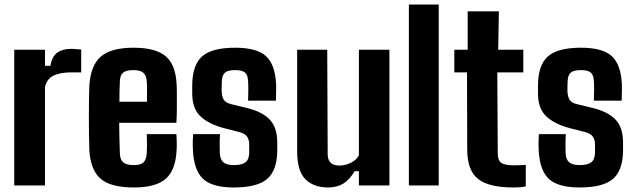

<svg xmlns="http://www.w3.org/2000/svg" viewBox="-20 -820 2817 849"><path d="M43 0V-600H179V-529H203Q210 -571 233.5 -587.5Q257 -604 295 -604Q307 -604 319 -602.5Q331 -601 339 -601V-500H296Q246 -500 216.5 -485.5Q187 -471 179 -435V0Z M629 -227H760Q761 -218 761.5 -195.5Q762 -173 761 -157Q757 -68 713 -29.5Q669 9 572 9Q469 9 424.5 -30Q380 -69 375 -157Q374 -183 373.5 -222Q373 -261 373 -303.5Q373 -346 373.5 -382.5Q374 -419 375 -441Q381 -532 426.5 -570.5Q472 -609 570 -609Q669 -609 713 -571Q757 -533 761 -447Q762 -435 762 -406Q762 -377 762 -342.5Q762 -308 760 -277H507Q507 -245 508 -212Q509 -179 510 -142Q511 -114 525 -102Q539 -90 572 -90Q602 -90 614.5 -102Q627 -114 629 -143Q630 -158 630 -178Q630 -198 629 -227ZM570 -510Q537 -510 524 -498.5Q511 -487 510 -461Q509 -437 508.5 -414.5Q508 -392 508 -370H630Q630 -400 630 -426.5Q630 -453 629 -461Q627 -487 613.5 -498.5Q600 -510 570 -510Z M1014 9Q918 9 877.5 -29.5Q837 -68 833 -157Q832 -179 832.5 -198.5Q833 -218 834 -227H953Q951 -195 951.5 -175.5Q952 -156 952 -142Q954 -113 969 -101.5Q984 -90 1014 -90Q1049 -90 1065 -102Q1081 -114 1082 -143Q1082 -164 1082 -184Q1081 -204 1072.5 -216Q1064 -228 1042 -235L972 -253Q903 -271 866.5 -305.5Q830 -340 830 -406Q830 -424 830 -441Q830 -531 873 -570Q916 -609 1020 -609Q1116 -609 1156.5 -571.5Q1197 -534 1201 -446Q1201 -438 1201 -423.5Q1201 -409 1200.5 -394.5Q1200 -380 1200 -375H1077Q1078 -393 1078 -420.5Q1078 -448 1077 -461Q1076 -488 1063.5 -499Q1051 -510 1020 -510Q988 -510 975 -499Q962 -488 961 -461Q961 -458 960.5 -448.5Q960 -439 960 -418Q961 -393 969.5 -379Q978 -365 1004 -359L1066 -344Q1136 -328 1171 -293Q1206 -258 1206 -190Q1206 -181 1206 -172Q1206 -163 1206 -153Q1205 -66 1161 -28.5Q1117 9 1014 9Z M1431 9Q1367 9 1330.5 -27.5Q1294 -64 1294 -149V-600H1427L1429 -138Q1429 -88 1481 -88Q1507 -88 1532 -100.5Q1557 -113 1567 -134V-600H1702V0H1567V-63H1548Q1525 -24 1497 -7.5Q1469 9 1431 9Z M1788 0V-800H1920V0Z M2251 9Q2141 9 2093.5 -29Q2046 -67 2046 -159L2045 -500H1989V-600H2048V-770H2186L2183 -600H2294V-500H2179L2181 -143Q2181 -111 2196.5 -100Q2212 -89 2252 -89Q2266 -89 2278 -89.5Q2290 -90 2305 -91V4Q2293 7 2280 8Q2267 9 2251 9Z M2543 9Q2447 9 2406.5 -29.5Q2366 -68 2362 -157Q2361 -179 2361.5 -198.5Q2362 -218 2363 -227H2482Q2480 -195 2480.5 -175.5Q2481 -156 2481 -142Q2483 -113 2498 -101.5Q2513 -90 2543 -90Q2578 -90 2594 -102Q2610 -114 2611 -143Q2611 -164 2611 -184Q2610 -204 2601.5 -216Q2593 -228 2571 -235L2501 -253Q2432 -271 2395.5 -305.5Q2359 -340 2359 -406Q2359 -424 2359 -441Q2359 -531 2402 -570Q2445 -609 2549 -609Q2645 -609 2685.5 -571.5Q2726 -534 2730 -446Q2730 -438 2730 -423.5Q2730 -409 2729.5 -394.5Q2729 -380 2729 -375H2606Q2607 -393 2607 -420.5Q2607 -448 2606 -461Q2605 -488 2592.5 -499Q2580 -510 2549 -510Q2517 -510 2504 -499Q2491 -488 2490 -461Q2490 -458 2489.5 -448.5Q2489 -439 2489 -418Q2490 -393 2498.5 -379Q2507 -365 2533 -359L2595 -344Q2665 -328 2700 -293Q2735 -258 2735 -190Q2735 -181 2735 -172Q2735 -163 2735 -153Q2734 -66 2690 -28.5Q2646 9 2543 9Z"/></svg>

Font: Big Shoulders Text ExtraBold
Style: Regular
Weight: 800
Designer: Patric King
Foundry: XO Type Co
Version: Version 1.000; ttfautohint (v1.8.2)